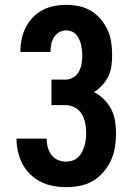

<svg xmlns="http://www.w3.org/2000/svg" viewBox="-20 -763 540 791"><path d="M252 8Q225 8 198.5 3Q172 -2 148 -14Q124 -26 104.5 -45Q85 -64 72.5 -88Q60 -112 54 -138.5Q48 -165 48 -192H172Q172 -174 176.5 -157Q181 -140 191.5 -125.5Q202 -111 218.5 -104Q235 -97 252 -97Q266 -97 279 -101.5Q292 -106 302 -115.5Q312 -125 318 -137Q324 -149 328 -162Q332 -175 333.5 -188.5Q335 -202 335 -216Q335 -236 331 -256Q327 -276 317 -293Q307 -310 288.5 -320Q270 -330 250 -330H192V-435H250Q267 -435 282 -444Q297 -453 305 -468Q313 -483 316 -500Q319 -517 319 -534Q319 -546 317.5 -557.5Q316 -569 313.5 -580Q311 -591 306 -601.5Q301 -612 293.5 -620.5Q286 -629 275 -633.5Q264 -638 253 -638Q237 -638 223.5 -630Q210 -622 202 -609Q194 -596 191 -580.5Q188 -565 188 -550V-549H64V-550Q64 -576 69 -601Q74 -626 85.5 -649Q97 -672 114.5 -690.5Q132 -709 154.5 -721Q177 -733 202 -738Q227 -743 253 -743Q279 -743 305.5 -737.5Q332 -732 354.5 -718.5Q377 -705 394.5 -684.5Q412 -664 423 -640Q434 -616 438 -589.5Q442 -563 442 -536Q442 -514 439 -491.5Q436 -469 426.5 -449Q417 -429 401.5 -412Q386 -395 367 -384Q390 -372 408.5 -353.5Q427 -335 438.5 -312.5Q450 -290 454 -264.5Q458 -239 458 -213Q458 -185 453.5 -156.5Q449 -128 437 -102Q425 -76 406 -54Q387 -32 362.5 -17.5Q338 -3 309.5 2.5Q281 8 252 8Z"/></svg>

Font: Iosevka SS18 Extrabold
Style: Regular
Weight: 800
Monospace: yes
Designer: Belleve Invis
Foundry: Belleve Invis
Version: Version 25.1.1; ttfautohint (v1.8.4)